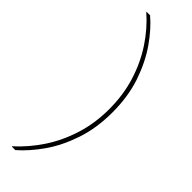

<svg xmlns="http://www.w3.org/2000/svg" viewBox="-319 -815 963 963"><g transform="rotate(45 163.0 -333.0)"><path d="M68 145H43V143Q105 87 153 14.5Q201 -58 228.5 -146Q256 -234 256 -333Q256 -433 229 -520.5Q202 -608 154 -681Q106 -754 43 -809V-811H68Q121 -766 169 -697Q217 -628 248 -537Q279 -446 279 -333Q279 -221 248 -129.5Q217 -38 169 30.5Q121 99 68 145Z"/></g></svg>

Font: DM Sans 10pt Thin
Style: Regular
Weight: 250
Version: Version 4.004;gftools[0.9.30]